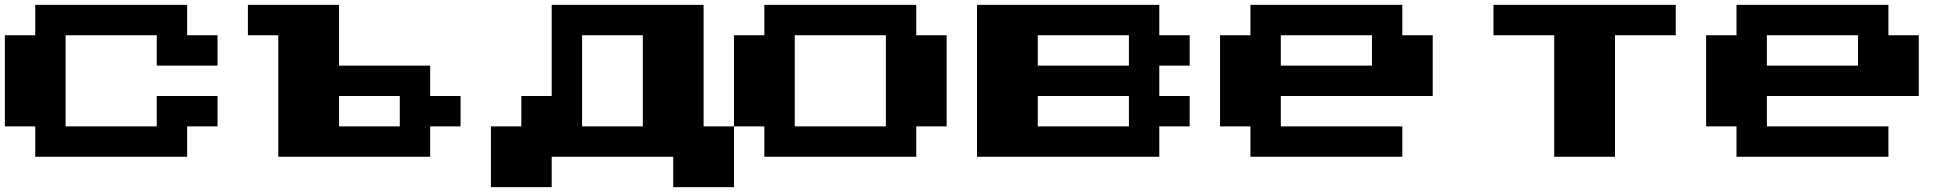

<svg xmlns="http://www.w3.org/2000/svg" viewBox="-20 -770 8040 790"><path d="M125 -125V-250H0V-625H125V-750H750V-625H875V-500H625V-625H250V-250H625V-375H875V-250H750V-125Z M1125 -125V-625H1000V-750H1375V-500H1750V-375H1875V-250H1750V-125ZM1375 -250H1625V-375H1375Z M2875 -250H3000V0H2750V-125H2250V0H2000V-250H2125V-375H2250V-750H2875ZM2375 -250H2625V-625H2375Z M3125 -125V-250H3000V-625H3125V-750H3750V-625H3875V-250H3750V-125ZM3250 -250H3625V-625H3250Z M4000 -125V-750H4750V-625H4875V-500H4750V-375H4875V-250H4750V-125ZM4250 -500H4625V-625H4250ZM4250 -250H4625V-375H4250Z M5125 -125V-250H5000V-625H5125V-750H5750V-625H5875V-375H5250V-250H5750V-125ZM5250 -500H5625V-625H5250Z M6375 -125V-625H6125V-750H6875V-625H6625V-125Z M7125 -125V-250H7000V-625H7125V-750H7750V-625H7875V-375H7250V-250H7750V-125ZM7250 -500H7625V-625H7250Z"/></svg>

Font: Press Start 2P
Style: Regular
Weight: 400
Designer: CodeMan38
Foundry: CodeMan38
Version: Version 3.000